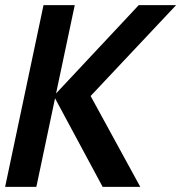

<svg xmlns="http://www.w3.org/2000/svg" viewBox="-40 -730 708 750"><path d="M-20 0 130 -710H252L179 -365L502 -710H648L314 -355L508 0H361L175 -346L102 0Z"/></svg>

Font: Geist Mono
Style: Bold Italic
Weight: 700
Italic angle: -12°
Monospace: yes
Designer: Basement.studio, Andrés Briganti, Mateo Zaragoza
Foundry: Basement.studio, Vercel, Andrés Briganti, Guido Ferreyra, Mateo Zaragoza
Version: Version 1.500; ttfautohint (v1.8.4.7-5d5b)